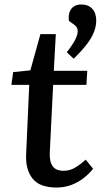

<svg xmlns="http://www.w3.org/2000/svg" viewBox="-20 -826 472 860"><path d="M39 -503 116 -511 161 -673H230L221 -509H371L367 -446H218L203 -144Q201 -103 215.5 -82Q230 -61 265 -61Q293 -61 317 -75.5Q341 -90 364 -111L397 -70Q379 -47 353.5 -27.5Q328 -8 298 3Q268 14 233 14Q158 14 126 -26Q94 -66 97 -134L111 -446H31ZM310 -563 279 -592Q305 -625 316.5 -647.5Q328 -670 328 -686Q328 -693 325 -700.5Q322 -708 313 -715L289 -732Q286 -751 290.5 -768Q295 -785 308.5 -795.5Q322 -806 344 -806Q375 -806 393 -787Q411 -768 411 -734Q411 -709 401 -683Q391 -657 369 -628Q347 -599 310 -563Z"/></svg>

Font: Literata Medium
Style: Italic
Weight: 500
Italic angle: -2°
Designer: Latin by Veronika Burian and Jose Scaglione. Greek by Irene Vlachou. Cyrillic by Vera Evstafieva
Foundry: TypeTogether
Version: Version 3.103;gftools[0.9.29]